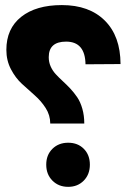

<svg xmlns="http://www.w3.org/2000/svg" viewBox="-20 -724 514 752"><path d="M452.1 -473.1 314.9 -472.2Q313.5 -561 238.8 -561Q170.9 -561 170.9 -500Q170.9 -480.5 178.5 -463.6Q186 -446.8 198.5 -433.3Q210.9 -419.9 225.8 -406.2Q240.7 -392.6 255.4 -377Q270 -361.3 282.5 -343Q294.9 -324.7 302.5 -298.1Q310.1 -271.5 310.1 -240.2H176.8Q176.8 -272.9 158.9 -300.8Q141.1 -328.6 116 -350.6Q90.8 -372.6 65.7 -395.8Q40.5 -418.9 22.7 -453.1Q4.9 -487.3 4.9 -528.8Q4.9 -611.8 63 -658Q121.1 -704.1 222.2 -704.1Q329.6 -704.1 390.6 -643.3Q451.7 -582.5 452.1 -473.1ZM247.1 7.8Q209.5 7.8 185.3 -16.6Q161.1 -41 161.1 -79.1Q161.1 -117.2 185.3 -141.1Q209.5 -165 247.1 -165Q284.7 -165 308.3 -141.1Q332 -117.2 332 -79.1Q332 -41 308.1 -16.6Q284.2 7.8 247.1 7.8Z"/></svg>

Font: Montserrat-Arabic
Style: Bold
Weight: 700
Designer: Mohamed Gaber
Foundry: Kief Type Foundry
Version: Version 5.008;PS 005.008;hotconv 1.0.88;makeotf.lib2.5.64775